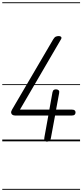

<svg xmlns="http://www.w3.org/2000/svg" viewBox="-25 -1250 728 1698"><path d="M107.5 -228.5Q95 -228.5 85.5 -234.2Q76 -240 73.8 -251.8Q71.5 -263.5 81.5 -280.5L445.5 -902Q457 -921 468.5 -926Q480 -931 494.5 -931Q503 -931 509.5 -928Q516 -925 518.2 -919Q520.5 -913 515 -903.5L151.5 -280.5H411.5L439 -433Q442 -449.5 451.8 -455.5Q461.5 -461.5 475 -459.5Q488 -458 494.8 -450.2Q501.5 -442.5 498 -426.5L471 -280.5H612Q628 -280.5 635.5 -274Q643 -267.5 643 -256Q643 -243.5 635.5 -236Q628 -228.5 612 -228.5H462L425.5 -31.5Q422 -10.5 411.5 -3.8Q401 3 387.5 2.5Q375.5 1.5 369.5 -6.8Q363.5 -15 367.5 -35L402.5 -228.5ZM107.5 -228.5Q95 -228.5 85.5 -234.2Q76 -240 73.8 -251.8Q71.5 -263.5 81.5 -280.5L445.5 -902Q457 -921 468.5 -926Q480 -931 494.5 -931Q503 -931 509.5 -928Q516 -925 518.2 -919Q520.5 -913 515 -903.5L151.5 -280.5H411.5L439 -433Q442 -449.5 451.8 -455.5Q461.5 -461.5 475 -459.5Q488 -458 494.8 -450.2Q501.5 -442.5 498 -426.5L471 -280.5H612Q628 -280.5 635.5 -274Q643 -267.5 643 -256Q643 -243.5 635.5 -236Q628 -228.5 612 -228.5H462L425.5 -31.5Q422 -10.5 411.5 -3.8Q401 3 387.5 2.5Q375.5 1.5 369.5 -6.8Q363.5 -15 367.5 -35L402.5 -228.5ZM-5 420.5H683V428.5H-5ZM-5 -16H683V0H-5ZM-5 -505.5H683V-497.5H-5ZM-5 -1230H683V-1222H-5Z"/></svg>

Font: Edu VIC WA NT Pre Guide
Style: Regular
Weight: 400
Designer: Tina and Corey Anderson, Eben Sorkin, Mirko Velimirovic
Foundry: Google for Education
Version: Version 1.000